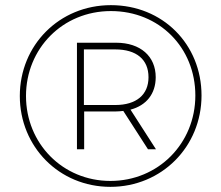

<svg xmlns="http://www.w3.org/2000/svg" viewBox="-20 -723 860 746"><path d="M411 -703C210 -703 57 -547 57 -350C57 -153 210 3 409 3C608 3 763 -153 763 -352C763 -551 612 -703 411 -703ZM409 -20C223 -20 81 -166 81 -350C81 -534 223 -680 411 -680C599 -680 739 -538 739 -352C739 -166 595 -20 409 -20ZM585 -423C585 -504 526 -557 431 -557H279V-143H307V-290H431C441 -290 450 -291 459 -292L555 -143H586L487 -297C548 -313 585 -358 585 -423ZM306 -315V-531H428C510 -531 557 -492 557 -423C557 -355 510 -315 428 -315Z"/></svg>

Font: Talent ExtraLight
Style: Regular
Weight: 200
Designer: Mike Powis
Version: Version 1.001;hotconv 1.0.109;makeotfexe 2.5.65596